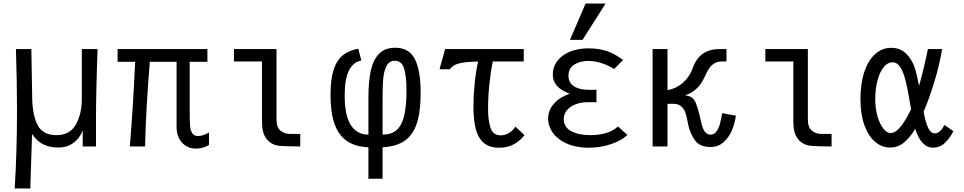

<svg xmlns="http://www.w3.org/2000/svg" viewBox="-20 -827 5440 1084"><path d="M76 -212.5Q76 -355.5 70 -550H157L162 -265Q164.5 -173 193.8 -118.5Q223 -64 299 -64Q374.5 -64 408.2 -123.8Q442 -183.5 442 -272V-550H531Q528 -482 525 -359.8Q522 -237.5 522 -185V0H447V-89Q429.5 -46 394 -20Q358.5 6 309 6Q263.5 6 227.2 -10.5Q191 -27 161 -70L151 237H63Q76 32.5 76 -212.5Z M977 -108V-478H826Q804 -216 799 0H713Q723.5 -130.5 730.2 -237.2Q737 -344 743 -478H644V-550H1151V-478H1051V-197Q1051 -144 1053.2 -117.2Q1055.5 -90.5 1065.5 -74.8Q1075.5 -59 1098 -59Q1124.5 -59 1160 -79V-9Q1128 12 1087 12Q1053 12 1028 -4.2Q1003 -20.5 990 -47.8Q977 -75 977 -108Z M1459 -142V-480H1301V-550H1541V-154Q1541 -108.5 1563.2 -89.8Q1585.5 -71 1616 -71H1675V0Q1648 0 1605.8 -1.2Q1563.5 -2.5 1548 -5Q1508 -12.5 1483.5 -44.5Q1459 -76.5 1459 -142Z M2060 4.5Q1986.5 1.5 1939.2 -30.5Q1892 -62.5 1869 -126.5Q1846 -190.5 1846 -291Q1846 -379.5 1863.8 -433.8Q1881.5 -488 1915.8 -515.2Q1950 -542.5 2003 -552L2020 -485Q1974.5 -477 1950.2 -429.2Q1926 -381.5 1926 -287.5Q1926 -175.5 1960.5 -121.2Q1995 -67 2060 -67V-277Q2060 -366.5 2073.5 -428Q2087 -489.5 2120.2 -523.5Q2153.5 -557.5 2211 -557.5Q2289.5 -557.5 2322.2 -493.5Q2355 -429.5 2355 -303Q2355 -196.5 2333.2 -130.5Q2311.5 -64.5 2264.5 -32Q2217.5 0.5 2140 4.5V182H2060ZM2275 -317.5Q2275 -396 2261.5 -440Q2248 -484 2209 -484Q2177 -484 2162 -453.8Q2147 -423.5 2143.5 -382Q2140 -340.5 2140 -277V-67Q2189 -67 2218.5 -92.2Q2248 -117.5 2261.5 -172.2Q2275 -227 2275 -317.5Z M2477 -491.5Q2485.5 -520.5 2493 -550H2937V-480H2762Q2750.5 -422.5 2743.8 -359.5Q2737 -296.5 2736 -249L2735.5 -212Q2735.5 -146 2749.8 -104.5Q2764 -63 2807 -63Q2833 -63 2854.5 -76.8Q2876 -90.5 2890 -112L2941 -64Q2918 -33 2882.2 -13Q2846.5 7 2798 7Q2742.5 7 2710.5 -21Q2678.5 -49 2665.8 -100Q2653 -151 2653 -227Q2653 -289.5 2659.8 -355.8Q2666.5 -422 2679 -479.5Q2610.5 -478.5 2572.8 -469.2Q2535 -460 2521 -436H2462Q2466 -454.5 2477 -491.5Z M3140 -39Q3108.5 -61.5 3091.5 -93Q3074.5 -124.5 3074.5 -157Q3074.5 -205.5 3108.5 -242.8Q3142.5 -280 3196.5 -298Q3146.5 -316.5 3123.8 -342.8Q3101 -369 3101 -407Q3101 -439 3116 -466.5Q3131 -494 3159 -514Q3187 -534 3223.8 -544Q3260.5 -554 3302.5 -554Q3355.5 -554 3401 -540.5Q3424 -533.5 3444.5 -522.5Q3465 -511.5 3498 -489L3447 -437Q3414.5 -458.5 3375.5 -470.8Q3336.5 -483 3301 -483Q3254.5 -483 3222 -462Q3189.5 -441 3189.5 -399.5Q3189.5 -360.5 3219.8 -340.2Q3250 -320 3303 -320H3347.5V-250H3297Q3262.5 -250 3231.8 -239Q3201 -228 3182 -206.2Q3163 -184.5 3163 -154Q3163 -109.5 3204.5 -86.8Q3246 -64 3314.5 -64Q3362 -64 3401.8 -75.8Q3441.5 -87.5 3469 -113L3522 -65Q3490 -34 3430.5 -13.5Q3371 7 3303.5 7Q3257 7 3214.8 -4.2Q3172.5 -15.5 3140 -39ZM3198 -602 3286 -807H3399L3269 -602Z M3865.5 -123 3862 -141Q3856.5 -170.5 3849.8 -190.8Q3843 -211 3826.5 -226Q3810 -241 3781.5 -241H3748.5V0H3664.5V-550H3748.5V-318Q3796.5 -326 3834.8 -359Q3873 -392 3890.5 -441Q3910 -497 3947.8 -523.5Q3985.5 -550 4043.5 -550H4081.5V-480H4054.5Q4030 -480 4012.5 -469Q3995 -458 3984 -441.5Q3973 -425 3962.5 -401Q3950.5 -376 3938.2 -356.8Q3926 -337.5 3903.5 -318.8Q3881 -300 3847.5 -288.5Q3872 -286 3885.5 -276.8Q3899 -267.5 3907.8 -247.2Q3916.5 -227 3927.5 -185Q3930.5 -174.5 3934 -157.5Q3940 -129 3945.8 -110.8Q3951.5 -92.5 3962.8 -79.8Q3974 -67 3991.5 -67Q4012.5 -67 4025.2 -85Q4038 -103 4044.5 -127.2Q4051 -151.5 4057.5 -188L4134.5 -174Q4129.5 -133.5 4113 -93Q4096.5 -52.5 4066 -24.8Q4035.5 3 3991.5 3Q3929.5 3 3902.8 -35.8Q3876 -74.5 3865.5 -123Z M4459 -142V-480H4301V-550H4541V-154Q4541 -108.5 4563.2 -89.8Q4585.5 -71 4616 -71H4675V0Q4648 0 4605.8 -1.2Q4563.5 -2.5 4548 -5Q4508 -12.5 4483.5 -44.5Q4459 -76.5 4459 -142Z M4838 -267.5Q4838 -356 4860 -421.5Q4882 -487 4921.2 -522Q4960.5 -557 5011.5 -557Q5061 -557 5094 -526Q5127 -495 5144.5 -444.5Q5155.5 -411.5 5169 -342.5Q5184 -396.5 5198.2 -456.2Q5212.5 -516 5218.5 -550H5299Q5285.5 -465.5 5256.2 -368.5Q5227 -271.5 5194.5 -196Q5206 -134 5220.8 -104Q5235.5 -74 5258 -74Q5273.5 -74 5287.2 -86.8Q5301 -99.5 5312 -122L5362.5 -86Q5343.5 -48 5315.2 -20.8Q5287 6.5 5247 6.5Q5181 6.5 5147 -99.5Q5117.5 -49.5 5083.2 -21.8Q5049 6 5005 6Q4959.5 6 4921.2 -26Q4883 -58 4860.5 -119.8Q4838 -181.5 4838 -267.5ZM5009 -76Q5036.5 -76 5066.8 -114.5Q5097 -153 5123.5 -210.5Q5113.5 -273 5103.2 -324.2Q5093 -375.5 5085.5 -397.5Q5073 -436 5057 -455.8Q5041 -475.5 5018.5 -475.5Q4992.5 -475.5 4970.2 -449.2Q4948 -423 4934.8 -375.2Q4921.5 -327.5 4921.5 -265.5Q4921.5 -218 4933.2 -174.2Q4945 -130.5 4965.2 -103.2Q4985.5 -76 5009 -76Z"/></svg>

Font: JuliaMono
Style: Regular
Weight: 400
Monospace: yes
Designer: cormullion
Foundry: corm
Version: Version 0.055; ttfautohint (v1.8.4)